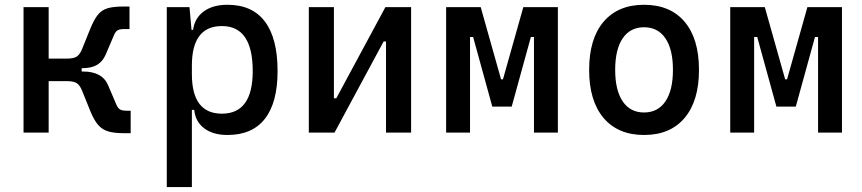

<svg xmlns="http://www.w3.org/2000/svg" viewBox="-20 -547 3556 792"><path d="M77.1 0V-517.6H180.7V-305.2H254.4Q285.6 -305.2 298.1 -314.7Q310.5 -324.2 318.8 -345.2L352.5 -428.7Q367.7 -466.3 383.8 -486.1Q399.9 -505.9 423.8 -512.9Q447.8 -520 485.8 -520H514.2V-427.2H493.2Q475.1 -427.2 465.8 -422.4Q456.5 -417.5 449.7 -400.9L415.5 -320.8Q403.3 -293 380.1 -279.3Q356.9 -265.6 317.4 -265.6H316.9V-252H322.3Q401.4 -252 425.3 -196.8L459.5 -116.7Q466.3 -100.1 475.6 -95.2Q484.9 -90.3 502.9 -90.3H519V2.4H490.7Q452.6 2.4 427.5 -4.6Q402.3 -11.7 385 -31.5Q367.7 -51.3 352.5 -88.9L318.8 -172.4Q310.5 -193.4 298.1 -202.9Q285.6 -212.4 254.4 -212.4H180.7V0Z M668 224.6V-517.6H761.7L770 -423.8H776.4Q783.2 -472.7 820.6 -500Q857.9 -527.3 918.5 -527.3Q1020.5 -527.3 1072.8 -458Q1125 -388.7 1125 -253.9Q1125 -124 1072.8 -57.1Q1020.5 9.8 918.5 9.8Q858.9 9.8 822.5 -17.6Q786.1 -44.9 781.2 -93.8H771.5V224.6ZM771.5 -241.2Q771.5 -78.1 895.5 -78.1Q1022.5 -78.1 1022.5 -253.9Q1022.5 -439.5 895.5 -439.5Q771.5 -439.5 771.5 -276.4Z M1253.9 0V-517.6H1357.4V-141.6H1367.2L1569.8 -517.6H1675.8V0H1572.3V-376H1562.5L1359.9 0Z M1820.3 0V-517.6H1962.9L2046.9 -219.7H2054.7L2138.7 -517.6H2281.2V0H2182.6V-394.5H2169.9L2090.8 -107.4H2010.7L1931.6 -394.5H1918.9V0Z M2636.7 9.8Q2529.3 9.8 2469.7 -60.5Q2410.2 -130.9 2410.2 -258.8Q2410.2 -387.2 2469.7 -457.3Q2529.3 -527.3 2636.7 -527.3Q2744.6 -527.3 2804 -457.3Q2863.3 -387.2 2863.3 -258.8Q2863.3 -130.9 2804 -60.5Q2744.6 9.8 2636.7 9.8ZM2636.7 -83Q2693.8 -83 2724.9 -128.9Q2755.9 -174.8 2755.9 -258.8Q2755.9 -343.3 2724.9 -388.9Q2693.8 -434.6 2636.7 -434.6Q2579.6 -434.6 2548.6 -388.9Q2517.6 -343.3 2517.6 -258.8Q2517.6 -174.8 2548.6 -128.9Q2579.6 -83 2636.7 -83Z M2992.2 0V-517.6H3134.8L3218.8 -219.7H3226.6L3310.5 -517.6H3453.1V0H3354.5V-394.5H3341.8L3262.7 -107.4H3182.6L3103.5 -394.5H3090.8V0Z"/></svg>

Font: Cascadia Code NF
Style: Regular
Weight: 400
Monospace: yes
Designer: Aaron Bell
Foundry: Saja Typeworks
Version: Version 2404.023; ttfautohint (v1.8.4)